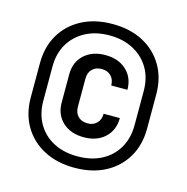

<svg xmlns="http://www.w3.org/2000/svg" viewBox="-96 -831 792 813"><g transform="rotate(15 300.0 -425.0)"><path d="M300 -110Q224 -110 166.5 -140Q109 -170 77 -224Q45 -278 45 -350V-500Q45 -572 77 -626Q109 -680 166.5 -710Q224 -740 300 -740Q377 -740 434 -710Q491 -680 523 -626Q555 -572 555 -500V-350Q555 -278 523 -224Q491 -170 434 -140Q377 -110 300 -110ZM300 -160Q360 -160 405 -183.5Q450 -207 475 -250Q500 -293 500 -350V-500Q500 -557 475 -599.5Q450 -642 405 -666Q360 -690 300 -690Q240 -690 195 -666Q150 -642 125 -599.5Q100 -557 100 -500V-350Q100 -293 125 -250Q150 -207 195 -183.5Q240 -160 300 -160ZM305 -245Q247 -245 212 -277.5Q177 -310 177 -363V-487Q177 -540 212 -572.5Q247 -605 305 -605Q362 -605 397 -572.5Q432 -540 432 -487H361Q361 -513 345.5 -528.5Q330 -544 305 -544Q279 -544 263.5 -528.5Q248 -513 248 -487V-363Q248 -337 263.5 -321.5Q279 -306 305 -306Q330 -306 345.5 -321.5Q361 -337 361 -363H432Q432 -310 397 -277.5Q362 -245 305 -245Z"/></g></svg>

Font: Pitagon Sans Mono SemiBold
Style: Regular
Weight: 600
Monospace: yes
Designer: Travis Tran
Foundry: Pitagon
Version: Version 1.001; ttfautohint (v1.8.4.7-5d5b);gftools[0.9.26]